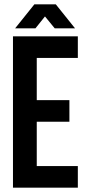

<svg xmlns="http://www.w3.org/2000/svg" viewBox="-20 -868 408 888"><path d="M150 -405H301V-305H150V-100H340V0H40V-700H340V-600H150ZM50 -737 139 -848H238L327 -737H233L188 -792L144 -737Z"/></svg>

Font: Bebas Neue
Style: Regular
Weight: 400
Designer: Ryoichi Tsunekawa
Foundry: Ryoichi Tsunekawa
Version: Version 1.300